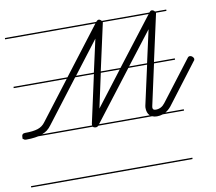

<svg xmlns="http://www.w3.org/2000/svg" viewBox="-85 -650 1110 988"><g transform="rotate(-10 470.5 -156.0)"><path d="M843 -535H788V-532L734 -287H843V-280H733L686 -65Q685 -63 685 -58Q685 -50 689.5 -47Q694 -44 701 -44Q730 -44 749 -69L908 -277Q913 -285 921 -285Q928 -285 934.5 -279Q941 -273 941 -266Q941 -260 936 -256L777 -47Q763 -30 747 -21H843V-14H732Q717 -9 701 -9Q687 -9 676 -14H395Q389 -8 383 -8Q371 -8 366 -14H81Q73 -12 64 -11Q44 -8 18 -8Q7 -8 3 -14H0V-21V-25Q0 -43 18 -43Q60 -43 84.5 -51Q109 -59 124 -80L277 -280H0V-287H282L472 -535H0V-542H477L478 -543Q485 -551 491 -551Q498 -551 504 -545Q505 -543 506 -542H755L756 -543Q762 -551 769 -551Q776 -551 782 -545Q783 -543 784 -542H843ZM664 -22Q650 -36 650 -63Q650 -68 651 -72L697 -280H599L400 -21H666ZM364 -23V-29L419 -280H321L152 -59Q142 -45 129 -35Q118 -27 103 -21H364ZM510 -532 456 -287H559L750 -535H510ZM416 -100 554 -280H455ZM736 -458 604 -287H698ZM458 -458 327 -287H420ZM843 239H0V232H843Z"/></g></svg>

Font: Gruenewald VA 1. Klasse
Style: Regular
Weight: 400
Designer: Peter Wiegel
Foundry: Peter Wiegel, nach dem Schriftentwurf von Dr. H. Gr¸newald
Version: Version 0.007